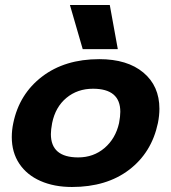

<svg xmlns="http://www.w3.org/2000/svg" viewBox="-20 -731 682 766"><path d="M259 -711H418L450 -535H310ZM27 -184Q27 -212 33 -240Q57 -356 148 -425.5Q239 -495 376 -495Q488 -495 552 -441.5Q616 -388 616 -297Q616 -270 610 -240Q585 -122 495 -53.5Q405 15 267 15Q196 15 141.5 -9Q87 -33 57 -78Q27 -123 27 -184ZM455 -240Q460 -267 460 -285Q460 -377 351 -377Q289 -377 245 -340.5Q201 -304 188 -240Q183 -213 183 -196Q183 -103 292 -103Q353 -103 397 -140.5Q441 -178 455 -240Z"/></svg>

Font: Prompt SemiBold
Style: Italic
Weight: 600
Italic angle: -12°
Designer: Katatrad Team
Foundry: CadsonDemak
Version: Version 1.001